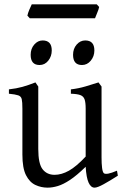

<svg xmlns="http://www.w3.org/2000/svg" viewBox="-20 -848 570 883"><path d="M522 -40Q486 -17 457 -1Q428 15 415 15Q398 15 387.5 -8Q377 -31 374 -81Q333 -41 302 -20.5Q271 0 246 7.5Q221 15 199 15Q169 15 142.5 2.5Q116 -10 99.5 -42.5Q83 -75 83 -137V-348Q83 -379 80 -392Q77 -405 64 -409.5Q51 -414 21 -417V-437Q56 -441 83 -448.5Q110 -456 143 -469L156 -450V-163Q156 -95 176 -69.5Q196 -44 231 -44Q263 -44 297 -63Q331 -82 374 -128V-348Q374 -377 369 -391Q364 -405 350 -410.5Q336 -416 306 -417V-437Q341 -441 373 -450.5Q405 -460 433 -469L447 -450V-124Q447 -95 449.5 -75.5Q452 -56 458 -51Q464 -47 478 -49.5Q492 -52 518 -63ZM162 -549Q121 -549 121 -596Q121 -624 137.5 -643Q154 -662 176 -662Q218 -662 218 -616Q218 -589 202 -569Q186 -549 162 -549ZM357 -549Q316 -549 316 -596Q316 -624 332.5 -643Q349 -662 372 -662Q414 -662 414 -616Q414 -589 397.5 -569Q381 -549 357 -549ZM436 -816Q434 -805 427 -789Q420 -773 417 -764H117L106 -776Q108 -787 114.5 -802.5Q121 -818 126 -828H425Z"/></svg>

Font: ChillKai
Style: Regular
Weight: 400
Designer: ChillType
Foundry: 寒蝉字型
Version: Version 2.000